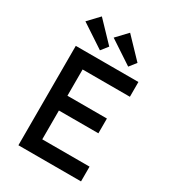

<svg xmlns="http://www.w3.org/2000/svg" viewBox="-220 -1053 1054 1171"><g transform="rotate(30 307.0 -467.5)"><path d="M98 0V-700H539V-596H206V-411H484V-307H206V-104H539V0ZM438 -750 273 -859 345 -935 476 -798ZM239 -750 74 -859 146 -935 277 -798Z"/></g></svg>

Font: Readex Pro
Style: Regular
Weight: 400
Designer: Bonnie Shaver-Troup, Thomas Jockin
Foundry: Lexend
Version: Version 1.204; ttfautohint (v1.8.4.7-5d5b)